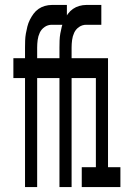

<svg xmlns="http://www.w3.org/2000/svg" viewBox="-20 -755 540 775"><path d="M81 0V-440H34V-520H81V-563Q81 -577 81.5 -591.5Q82 -606 84.5 -620Q87 -634 90.5 -648Q94 -662 100.5 -675Q107 -688 115.5 -699.5Q124 -711 135.5 -719Q147 -727 161 -731Q175 -735 189 -735H250V-655H189Q173 -655 160 -646Q147 -637 140.5 -623Q134 -609 132 -593.5Q130 -578 130 -563V-520H228V-440H130V0ZM220 0V-440H173V-520H220V-563Q220 -577 220.5 -591.5Q221 -606 223.5 -620Q226 -634 229.5 -648Q233 -662 239.5 -675Q246 -688 254.5 -699.5Q263 -711 274.5 -719Q286 -727 300 -731Q314 -735 328 -735H389V-655H328Q312 -655 299 -646Q286 -637 279.5 -623Q273 -609 271 -593.5Q269 -578 269 -563V-520H367V-440H269V0ZM310 0V-80H367V-440H317V-520H416V-80H466V0Z"/></svg>

Font: Iosevka Term Curly Medium
Style: Regular
Weight: 500
Designer: Belleve Invis
Foundry: Belleve Invis
Version: Version 32.3.0